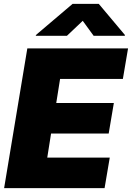

<svg xmlns="http://www.w3.org/2000/svg" viewBox="-20 -979 686 999"><path d="M1.4 0 122.2 -727.3H646.3L619.3 -568.2H292.6L272.7 -443.2H572.4L545.5 -284.1H245.7L225.9 -159.1H551.1L524.1 0ZM328.1 -792.6H166.2L166.9 -796.9L357.6 -958.8H494L630 -796.9L629.3 -792.6H467.3L410.5 -870.7Z"/></svg>

Font: Karasuma Gothic
Style: Italic
Weight: 900
Italic angle: -9.39999°
Designer: Rasmus Andersson / Ryoko Nishizuka
Foundry: Genbu
Version: Version 1.00